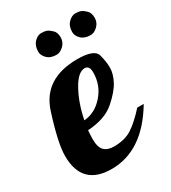

<svg xmlns="http://www.w3.org/2000/svg" viewBox="-186 -784 781 879"><g transform="rotate(-30 204.0 -344.5)"><path d="M365.7 -573.2Q334 -573.2 316.4 -590.3Q298.8 -607.4 298.8 -627Q298.8 -659.2 316.9 -677Q335 -694.8 353.5 -694.8Q372.1 -694.8 383.3 -689.9Q394.5 -685.1 407.7 -671.9Q420.9 -658.7 420.9 -633.3Q420.9 -607.9 402.8 -590.6Q384.8 -573.2 365.7 -573.2ZM185.5 -573.2Q153.8 -573.2 136.5 -590.6Q119.1 -607.9 119.1 -627Q119.1 -658.7 136.5 -676.8Q153.8 -694.8 173.3 -694.8Q192.4 -694.8 203.4 -689.9Q214.4 -685.1 227.8 -672.1Q241.2 -659.2 241.2 -633.3Q241.2 -607.9 222.9 -590.6Q204.6 -573.2 185.5 -573.2ZM290 -419.9Q290 -456.1 265.1 -456.1Q229.5 -456.1 195.3 -393.8Q161.1 -331.5 145 -250Q203.1 -253.9 246.6 -303.5Q290 -353 290 -419.9ZM-13.2 -152.8Q-13.2 -220.2 33.2 -364.5Q79.6 -508.8 256.8 -508.8Q346.7 -508.8 356.9 -470.2Q367.2 -431.6 367.2 -400.4Q367.2 -369.1 348.1 -332Q329.1 -294.9 279.3 -251.5Q229.5 -208 137.2 -202.1Q134.8 -173.8 134.8 -155.3Q134.8 -113.3 152.1 -95.7Q169.4 -78.1 203.1 -78.1Q261.2 -78.1 299.1 -102.8Q336.9 -127.4 383.8 -179.2H418Q307.6 5.9 143.1 5.9Q-13.2 5.9 -13.2 -152.8Z"/></g></svg>

Font: Lobster-Regular
Style: Regular
Weight: 400
Designer: Pablo Impallari
Foundry: Pablo Impallari
Version: Version 1.007; ttfautohint (v1.1) -l 8 -r 50 -G 50 -x 14 -D 